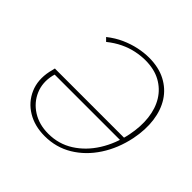

<svg xmlns="http://www.w3.org/2000/svg" viewBox="-169 -826 994 994"><g transform="rotate(45 328.0 -329.0)"><path d="M287 6Q213 6 158.5 -27Q104 -60 79 -117.5Q54 -175 69 -247Q71 -257 74 -267Q77 -277 77 -280L103 -268Q102 -266 99.5 -259.5Q97 -253 95 -244Q81 -183 103 -131Q125 -79 174.5 -47.5Q224 -16 291 -16Q367 -16 428.5 -55Q490 -94 532 -161Q574 -228 591 -312Q605 -381 598 -441Q591 -501 563.5 -545.5Q536 -590 489.5 -615.5Q443 -641 378 -641Q345 -641 309 -633.5Q273 -626 237.5 -609Q202 -592 167 -564L149 -582Q187 -612 226.5 -629.5Q266 -647 305.5 -655.5Q345 -664 382 -664Q453 -664 504.5 -637Q556 -610 586.5 -562.5Q617 -515 625.5 -451Q634 -387 619 -312Q600 -220 553 -148Q506 -76 438 -35Q370 6 287 6ZM86 -256 77 -279H590L585 -256Z"/></g></svg>

Font: Ysabeau Infant Thin
Style: Italic
Weight: 250
Italic angle: -12°
Designer: Christian Thalmann (Catharsis Fonts)
Version: Version 2.001;gftools[0.9.30]; featfreeze: ss01,ss02,lnum